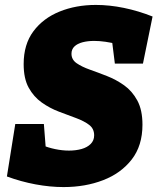

<svg xmlns="http://www.w3.org/2000/svg" viewBox="-20 -744 639 779"><path d="M238 15Q183 15 124 4Q65 -7 8 -28L42 -241H158L167 -126L149 -156Q175 -145 204 -139Q233 -133 260 -133Q288 -133 311 -139.5Q334 -146 348 -160Q362 -174 362 -195Q362 -222 341.5 -237.5Q321 -253 288.5 -265Q256 -277 219 -291Q182 -305 149.5 -328Q117 -351 96.5 -388Q76 -425 76 -484Q76 -564 115.5 -617Q155 -670 221.5 -697Q288 -724 369 -724Q424 -724 482.5 -712Q541 -700 599 -677L560 -486H446L434 -582L455 -565Q432 -571 408 -574.5Q384 -578 362 -578Q336 -578 315 -572.5Q294 -567 282 -555.5Q270 -544 270 -526Q270 -502 291 -487.5Q312 -473 344.5 -461.5Q377 -450 414 -435.5Q451 -421 483.5 -398Q516 -375 537 -336.5Q558 -298 558 -238Q558 -153 514.5 -97Q471 -41 398.5 -13Q326 15 238 15Z"/></svg>

Font: Bitter Thin Black
Style: Italic
Weight: 900
Italic angle: -9°
Version: Version 3.020